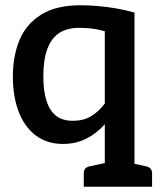

<svg xmlns="http://www.w3.org/2000/svg" viewBox="-20 -542 615 731"><path d="M379 169V-69Q349 -35 309.5 -14.5Q270 6 219 6Q159 6 116 -26.5Q73 -59 51 -117Q29 -175 29 -250Q29 -329 54.5 -390Q80 -451 137 -486.5Q194 -522 287 -522Q318 -522 352.5 -519Q387 -516 422.5 -510Q458 -504 492 -494V169ZM257 -82Q297 -82 326 -99Q355 -116 379 -148V-423Q350 -431 328 -433.5Q306 -436 281 -436Q235 -436 205 -416Q175 -396 160 -355Q145 -314 145 -252Q145 -168 172 -125Q199 -82 257 -82ZM299 169V118Q299 106 305 99.5Q311 93 323 91L387 77L399 169ZM459 169 471 77 535 91Q546 93 552.5 99.5Q559 106 559 118V169Z"/></svg>

Font: Aleo SemiBold
Style: Regular
Weight: 600
Designer: Alessio Laiso
Foundry: Alessio Laiso
Version: Version 2.001;gftools[0.9.29]